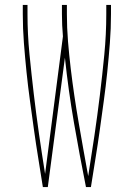

<svg xmlns="http://www.w3.org/2000/svg" viewBox="-20 -755 540 775"><path d="M173 0H153Q144 -58 134.5 -116Q125 -174 117 -232Q109 -290 101 -348Q93 -406 87 -464.5Q81 -523 76.5 -581.5Q72 -640 72 -698V-735H91V-698Q91 -617 99 -536Q107 -455 116.5 -374.5Q126 -294 137.5 -214Q149 -134 162 -53L234 -608Q232 -630 231 -653Q230 -676 230 -698V-735H250V-698Q250 -643 254.5 -588Q259 -533 265.5 -478.5Q272 -424 280 -369.5Q288 -315 297.5 -260.5Q307 -206 316.5 -152Q326 -98 336 -44Q349 -125 361 -206.5Q373 -288 383 -370Q393 -452 401 -534Q409 -616 409 -698V-735H428V-698Q428 -640 423.5 -581.5Q419 -523 413 -464.5Q407 -406 399 -348Q391 -290 383 -232Q375 -174 365.5 -116Q356 -58 347 0H327Q301 -130 278.5 -260Q256 -390 242 -522Z"/></svg>

Font: Iosevka Thin
Style: Regular
Weight: 100
Monospace: yes
Designer: Belleve Invis
Foundry: Belleve Invis
Version: Version 32.5.0; ttfautohint (v1.8.4)